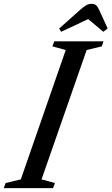

<svg xmlns="http://www.w3.org/2000/svg" viewBox="-74 -976 579 996"><path d="M-54.5 0 -45 -26.5 34 -45.5 267 -716.5 198 -735.5 207.5 -761.5H463L454 -735.5L375.5 -716.5L141.5 -45.5L211 -26.5L201 0ZM243 -811 233 -828 343.5 -926.5Q361 -941.5 373.2 -948.8Q385.5 -956 400.5 -956Q415.5 -956 423.8 -949.2Q432 -942.5 439.5 -926.5L484.5 -828.5L462 -811L383.5 -877Z"/></svg>

Font: Libre Caslon Condensed Medium Italic
Style: Regular
Weight: 500
Italic angle: -22.583°
Designer: Pablo Impallari, Rodrigo Fuenzalida, Katja Schimmel, Ertekin Erdin
Foundry: Pablo Impallari, Rodrigo Fuenzalida
Version: Version 2.000; ttfautohint (v1.8.4.7-5d5b);gftools[0.9.33]